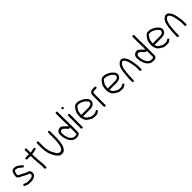

<svg xmlns="http://www.w3.org/2000/svg" viewBox="456 -2426 4185 4185"><g transform="rotate(-45 2549.0 -333.5)"><path d="M338 -110C333 -92 294 -69 271 -68C261 -66 248 -64 235 -64H163C131 -69 109 -83 83 -91C68 -96 54 -86 51 -75C43 -49 67 -45 87 -36L101 -29C120 -19 149 -13 180 -13H235C281 -13 318 -26 347 -47C376 -67 394 -89 391 -135C391 -162 384 -181 371 -194C356 -209 333 -212 309 -221L293 -229C270 -237 262 -242 242 -255L224 -265C217 -269 210 -272 201 -276L177 -288C169 -292 161 -297 153 -301C146 -305 119 -311 119 -329C119 -336 119 -342 121 -350C122 -366 122 -382 131 -395C136 -407 142 -428 153 -439C156 -440 160 -440 163 -440H174C182 -440 196 -437 204 -435C235 -434 251 -411 271 -399C276 -396 279 -394 283 -390C293 -380 309 -365 321 -357C346 -340 378 -379 351 -398C330 -413 317 -431 297 -444C292 -447 286 -450 282 -453C256 -474 219 -490 174 -490H163C129 -490 112 -476 100 -452C88 -428 76 -406 73 -377C71 -363 68 -345 68 -329C68 -316 72 -304 81 -291C101 -261 146 -248 182 -231C212 -214 241 -194 273 -183L289 -175C299 -171 318 -163 329 -160C334 -159 337 -157 338 -150C341 -140 343 -119 338 -110ZM340 -129ZM243 -250H242Z M682 -169C682 -184 679 -198 678 -216C674 -272 668 -324 668 -386V-420H673C713 -420 740 -434 775 -438L787 -440C820 -446 813 -495 780 -490L768 -488C738 -484 710 -471 673 -471H668V-589C668 -602 657 -614 643 -614C629 -614 617 -602 617 -589V-470H516C503 -470 491 -459 491 -445C491 -431 503 -419 516 -419H617V-386C617 -322 623 -272 627 -212C628 -197 631 -183 631 -168C631 -159 635 -151 633 -137C633 -131 634 -123 635 -115L637 -102V-15C637 0 649 12 663 12C677 12 688 0 688 -15V-105C687 -113 684 -125 684 -136V-137C685 -148 682 -156 682 -169ZM775 -433Z M909 -368C909 -315 918 -259 928 -215C941 -161 962 -116 989 -75C1001 -57 1007 -41 1019 -27L1040 -5C1057 13 1065 21 1086 28L1103 32C1114 34 1126 37 1139 37C1172 40 1195 25 1214 8C1247 -26 1267 -67 1279 -124C1286 -168 1297 -235 1297 -289V-501C1297 -515 1285 -527 1271 -527C1257 -527 1246 -515 1246 -501V-294C1246 -244 1236 -182 1229 -141C1221 -99 1204 -63 1179 -38C1175 -34 1165 -25 1153 -24C1141 -22 1124 -25 1113 -27L1098 -31C1088 -37 1084 -39 1073 -50L1054 -72C1051 -76 1048 -80 1046 -85C1038 -99 1028 -117 1020 -131C1009 -155 994 -175 986 -205C971 -253 960 -308 960 -371V-512C960 -525 948 -537 934 -537C920 -537 909 -525 909 -512ZM1019 -32V-31ZM1086 28ZM1279 -126Z M1711 -678C1711 -692 1700 -704 1686 -704C1672 -704 1660 -692 1660 -678V-502C1660 -456 1664 -409 1664 -364V-288L1648 -302C1641 -309 1634 -315 1630 -319L1616 -333C1605 -344 1594 -354 1583 -364C1562 -384 1538 -407 1501 -404C1452 -399 1421 -376 1405 -340C1400 -326 1399 -312 1397 -294C1397 -263 1401 -220 1407 -195C1420 -143 1441 -84 1473 -51C1507 -13 1544 13 1607 13C1665 13 1715 -6 1715 -60V-364C1715 -407 1711 -456 1711 -502ZM1626 -38H1607C1558 -38 1534 -57 1509 -85C1482 -112 1467 -165 1456 -203C1451 -221 1448 -262 1448 -285C1448 -313 1461 -342 1492 -343C1495 -344 1501 -345 1506 -345H1514C1537 -336 1555 -320 1570 -303L1582 -291L1595 -277C1600 -272 1605 -266 1613 -259L1624 -249C1638 -236 1651 -243 1664 -251V-59C1659 -45 1645 -39 1626 -38ZM1405 -338ZM1397 -293Z M1814 -72C1814 -58 1826 -46 1840 -46C1854 -46 1865 -58 1865 -72V-455C1865 -468 1854 -480 1840 -480C1826 -480 1814 -468 1814 -455ZM1848 -636C1862 -636 1874 -647 1874 -661C1874 -676 1861 -689 1845 -689C1831 -689 1820 -678 1820 -664C1820 -657 1822 -651 1827 -647C1833 -641 1837 -636 1848 -636Z M2180 -473C2213 -468 2239 -451 2266 -441C2287 -430 2304 -410 2320 -396C2330 -387 2361 -359 2354 -334C2353 -313 2334 -289 2315 -283C2294 -275 2272 -270 2244 -270H2029C2032 -309 2036 -344 2045 -376C2057 -403 2074 -425 2090 -447C2097 -457 2112 -476 2129 -476H2145C2158 -476 2170 -473 2180 -473ZM1974 -245C1974 -238 1977 -232 1981 -227C1990 -165 2018 -113 2064 -88C2087 -76 2110 -61 2129 -48C2145 -39 2170 -33 2194 -33C2202 -32 2209 -32 2213 -32H2253C2292 -32 2317 -50 2341 -67C2354 -76 2355 -92 2347 -103C2331 -126 2307 -106 2291 -95C2282 -88 2267 -83 2253 -83H2213C2191 -83 2167 -87 2152 -94L2140 -102C2131 -108 2115 -118 2107 -123L2089 -133L2077 -142C2052 -160 2044 -189 2034 -219H2244C2321 -219 2384 -247 2400 -307C2420 -362 2383 -408 2354 -435C2334 -453 2308 -479 2283 -488C2244 -506 2203 -527 2147 -527H2129C2120 -527 2112 -524 2103 -520C2063 -504 2037 -463 2013 -425C1990 -388 1978 -333 1978 -272V-259C1976 -255 1974 -250 1974 -245ZM2007 -146ZM2291 -95ZM2197 -84H2196ZM2077 -142ZM2184 -524ZM2315 -282Z M2556 -381C2556 -390 2556 -398 2557 -402C2558 -407 2560 -423 2565 -431C2571 -440 2592 -444 2604 -444H2666C2680 -444 2692 -456 2692 -470C2692 -484 2680 -495 2666 -495H2605C2588 -495 2564 -488 2552 -483C2518 -469 2505 -432 2505 -381V-55C2505 -41 2517 -29 2531 -29C2545 -29 2556 -41 2556 -55Z M2997 -473C3030 -468 3056 -451 3083 -441C3104 -430 3121 -410 3137 -396C3147 -387 3178 -359 3171 -334C3170 -313 3151 -289 3132 -283C3111 -275 3089 -270 3061 -270H2846C2849 -309 2853 -344 2862 -376C2874 -403 2891 -425 2907 -447C2914 -457 2929 -476 2946 -476H2962C2975 -476 2987 -473 2997 -473ZM2791 -245C2791 -238 2794 -232 2798 -227C2807 -165 2835 -113 2881 -88C2904 -76 2927 -61 2946 -48C2962 -39 2987 -33 3011 -33C3019 -32 3026 -32 3030 -32H3070C3109 -32 3134 -50 3158 -67C3171 -76 3172 -92 3164 -103C3148 -126 3124 -106 3108 -95C3099 -88 3084 -83 3070 -83H3030C3008 -83 2984 -87 2969 -94L2957 -102C2948 -108 2932 -118 2924 -123L2906 -133L2894 -142C2869 -160 2861 -189 2851 -219H3061C3138 -219 3201 -247 3217 -307C3237 -362 3200 -408 3171 -435C3151 -453 3125 -479 3100 -488C3061 -506 3020 -527 2964 -527H2946C2937 -527 2929 -524 2920 -520C2880 -504 2854 -463 2830 -425C2807 -388 2795 -333 2795 -272V-259C2793 -255 2791 -250 2791 -245ZM2824 -146ZM3108 -95ZM3014 -84H3013ZM2894 -142ZM3001 -524ZM3132 -282Z M3528 -443C3576 -393 3587 -307 3602 -225C3605 -208 3609 -194 3609 -177C3610 -164 3611 -142 3611 -128V-56C3611 -42 3623 -30 3637 -30C3651 -30 3662 -42 3662 -56V-128C3662 -136 3662 -145 3661 -155C3661 -186 3656 -202 3652 -231C3642 -313 3623 -397 3586 -451C3562 -484 3538 -511 3490 -511C3475 -510 3465 -505 3453 -500C3428 -488 3401 -461 3385 -436C3354 -381 3340 -309 3334 -226C3328 -168 3322 -118 3322 -60V-1C3322 14 3333 26 3347 26C3361 26 3373 14 3373 -1V-60C3373 -87 3376 -128 3378 -156C3384 -214 3387 -292 3403 -341C3413 -379 3424 -406 3445 -430C3456 -443 3469 -460 3491 -460C3508 -460 3519 -455 3528 -443ZM3403 -338ZM3491 -511H3490ZM3453 -500ZM3385 -433V-432ZM3354 -354Z M4075 -678C4075 -692 4064 -704 4050 -704C4036 -704 4024 -692 4024 -678V-502C4024 -456 4028 -409 4028 -364V-288L4012 -302C4005 -309 3998 -315 3994 -319L3980 -333C3969 -344 3958 -354 3947 -364C3926 -384 3902 -407 3865 -404C3816 -399 3785 -376 3769 -340C3764 -326 3763 -312 3761 -294C3761 -263 3765 -220 3771 -195C3784 -143 3805 -84 3837 -51C3871 -13 3908 13 3971 13C4029 13 4079 -6 4079 -60V-364C4079 -407 4075 -456 4075 -502ZM3990 -38H3971C3922 -38 3898 -57 3873 -85C3846 -112 3831 -165 3820 -203C3815 -221 3812 -262 3812 -285C3812 -313 3825 -342 3856 -343C3859 -344 3865 -345 3870 -345H3878C3901 -336 3919 -320 3934 -303L3946 -291L3959 -277C3964 -272 3969 -266 3977 -259L3988 -249C4002 -236 4015 -243 4028 -251V-59C4023 -45 4009 -39 3990 -38ZM3769 -338ZM3761 -293Z M4384 -473C4417 -468 4443 -451 4470 -441C4491 -430 4508 -410 4524 -396C4534 -387 4565 -359 4558 -334C4557 -313 4538 -289 4519 -283C4498 -275 4476 -270 4448 -270H4233C4236 -309 4240 -344 4249 -376C4261 -403 4278 -425 4294 -447C4301 -457 4316 -476 4333 -476H4349C4362 -476 4374 -473 4384 -473ZM4178 -245C4178 -238 4181 -232 4185 -227C4194 -165 4222 -113 4268 -88C4291 -76 4314 -61 4333 -48C4349 -39 4374 -33 4398 -33C4406 -32 4413 -32 4417 -32H4457C4496 -32 4521 -50 4545 -67C4558 -76 4559 -92 4551 -103C4535 -126 4511 -106 4495 -95C4486 -88 4471 -83 4457 -83H4417C4395 -83 4371 -87 4356 -94L4344 -102C4335 -108 4319 -118 4311 -123L4293 -133L4281 -142C4256 -160 4248 -189 4238 -219H4448C4525 -219 4588 -247 4604 -307C4624 -362 4587 -408 4558 -435C4538 -453 4512 -479 4487 -488C4448 -506 4407 -527 4351 -527H4333C4324 -527 4316 -524 4307 -520C4267 -504 4241 -463 4217 -425C4194 -388 4182 -333 4182 -272V-259C4180 -255 4178 -250 4178 -245ZM4211 -146ZM4495 -95ZM4401 -84H4400ZM4281 -142ZM4388 -524ZM4519 -282Z M4915 -443C4963 -393 4974 -307 4989 -225C4992 -208 4996 -194 4996 -177C4997 -164 4998 -142 4998 -128V-56C4998 -42 5010 -30 5024 -30C5038 -30 5049 -42 5049 -56V-128C5049 -136 5049 -145 5048 -155C5048 -186 5043 -202 5039 -231C5029 -313 5010 -397 4973 -451C4949 -484 4925 -511 4877 -511C4862 -510 4852 -505 4840 -500C4815 -488 4788 -461 4772 -436C4741 -381 4727 -309 4721 -226C4715 -168 4709 -118 4709 -60V-1C4709 14 4720 26 4734 26C4748 26 4760 14 4760 -1V-60C4760 -87 4763 -128 4765 -156C4771 -214 4774 -292 4790 -341C4800 -379 4811 -406 4832 -430C4843 -443 4856 -460 4878 -460C4895 -460 4906 -455 4915 -443ZM4790 -338ZM4878 -511H4877ZM4840 -500ZM4772 -433V-432ZM4741 -354Z"/></g></svg>

Font: Blanket
Style: Light
Weight: 300
Foundry: Cannot Into Space Fonts
Version: Version 0.9